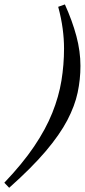

<svg xmlns="http://www.w3.org/2000/svg" viewBox="-96 -732 392 889"><path d="M-76 114Q8 26 62 -54Q116 -134 146.2 -209.5Q176.5 -285 188.5 -358.8Q200.5 -432.5 200.5 -507.5Q200.5 -551.5 194.2 -599Q188 -646.5 173.5 -700.5L204.5 -711.5Q239 -635 257.8 -564.5Q276.5 -494 276.5 -427Q276.5 -364.5 263.5 -303.2Q250.5 -242 215.8 -175.5Q181 -109 116 -32.2Q51 44.5 -53.5 137.5Z"/></svg>

Font: Newsreader 16pt SemiBold
Style: Italic
Weight: 600
Italic angle: -17°
Designer: Hugues Gentile
Foundry: Production Type
Version: Version 1.003; ttfautohint (v1.8.3)